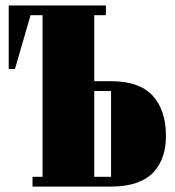

<svg xmlns="http://www.w3.org/2000/svg" viewBox="-20 -689 645 709"><path d="M390.1 0H100.1V-36.1H137.2V-632.8H92.8L35.2 -434.1H12.2V-668.9H371.1V-632.8H328.1V-389.2H390.1Q494.1 -389.2 543.5 -335.9Q592.8 -282.7 592.8 -186Q592.8 -146.5 582.3 -114Q571.8 -81.5 549.1 -55.4Q526.4 -29.3 486.1 -14.6Q445.8 0 390.1 0ZM328.1 -36.1H390.1V-353H328.1Z"/></svg>

Font: Lletraferida
Style: Heavy
Weight: 900
Designer: Josep Patau Bellart
Foundry: Josep Patau Bellart
Version: Version 1.000